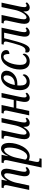

<svg xmlns="http://www.w3.org/2000/svg" viewBox="1427 -2013 826 3720"><g transform="rotate(-90 1840.0 -153.0)"><path d="M366 10C409 10 443 -19 465 -45L448 -71C430 -55 417 -50 402 -50C381 -50 372 -67 372 -95C372 -119 378 -155 385 -190L413 -323C424 -373 432 -414 432 -442C432 -498 407 -546 347 -546C295 -546 244 -507 201 -431H197L218 -536H64L55 -495H62C92 -495 114 -488 114 -455C114 -446 113 -436 110 -423L20 0H106L161 -257C180 -348 251 -484 307 -484C334 -484 343 -462 343 -430C343 -395 336 -360 324 -305L298 -185C285 -126 285 -98 285 -80C285 -33 308 10 366 10Z M454 240H624L633 199H610C583 199 562 193 562 158C562 141 566 119 571 95L584 35C587 22 591 2 593 -11C614 3 642 10 672 10C832 10 931 -222 931 -386C931 -482 899 -546 823 -546C765 -546 714 -497 677 -410H674L701 -536H549L540 -495H547C577 -495 599 -488 599 -455C599 -446 598 -436 595 -423ZM668 -38C643 -38 618 -51 607 -75L644 -250C670 -373 741 -486 793 -486C823 -486 841 -454 841 -381C841 -256 775 -38 668 -38Z M1087 10C1141 10 1190 -25 1240 -110H1244C1243 -100 1243 -92 1243 -85C1243 -26 1266 10 1321 10C1364 10 1398 -19 1420 -45L1403 -71C1385 -55 1372 -50 1357 -50C1336 -50 1327 -67 1327 -95C1327 -119 1332 -155 1340 -190L1414 -536H1328L1273 -279C1251 -174 1187 -52 1127 -52C1100 -52 1091 -80 1091 -104C1091 -136 1098 -174 1110 -231L1175 -536H1019L1010 -495H1017C1047 -495 1069 -488 1069 -455C1069 -446 1068 -436 1065 -423L1020 -213C1012 -176 1003 -129 1003 -94C1003 -36 1028 10 1087 10Z M1806 10C1849 10 1883 -19 1905 -45L1888 -71C1870 -55 1857 -50 1842 -50C1821 -50 1812 -67 1812 -95C1812 -119 1817 -155 1825 -190L1899 -536H1813L1763 -300H1615L1665 -536H1509L1500 -495H1507C1537 -495 1559 -488 1559 -455C1559 -446 1558 -436 1555 -423L1465 0H1551L1604 -250H1752L1738 -185C1725 -126 1725 -98 1725 -80C1725 -33 1748 10 1806 10Z M2110 10C2210 10 2260 -57 2260 -100C2260 -112 2255 -121 2245 -127C2219 -85 2177 -50 2125 -50C2067 -50 2043 -97 2043 -180C2043 -196 2044 -213 2046 -230H2082C2227 -230 2330 -333 2330 -440C2330 -506 2285 -546 2210 -546C2043 -546 1953 -341 1953 -180C1953 -60 2008 10 2110 10ZM2053 -280C2075 -395 2131 -498 2195 -498C2222 -498 2240 -477 2240 -440C2240 -348 2180 -280 2071 -280Z M2510 10C2610 10 2660 -57 2660 -100C2660 -112 2655 -121 2645 -127C2619 -85 2577 -50 2525 -50C2467 -50 2443 -100 2443 -175C2443 -318 2509 -498 2598 -498C2643 -498 2654 -464 2654 -384C2702 -384 2730 -405 2730 -444C2730 -501 2688 -546 2608 -546C2441 -546 2353 -332 2353 -180C2353 -60 2408 10 2510 10Z M2740 10C2805 10 2854 -75 2911 -296L2960 -486H3067L3003 -185C2990 -126 2990 -98 2990 -80C2990 -33 3013 10 3071 10C3114 10 3148 -19 3170 -45L3153 -71C3135 -55 3122 -50 3107 -50C3086 -50 3077 -67 3077 -95C3077 -119 3082 -155 3090 -190L3164 -536H2844L2835 -495H2843C2872 -495 2896 -489 2896 -456C2896 -447 2894 -436 2891 -423L2860 -305C2811 -118 2776 -72 2721 -72C2710 -72 2699 -74 2687 -77C2684 -66 2682 -55 2682 -44C2682 -6 2708 10 2740 10Z M3322 10C3376 10 3425 -25 3475 -110H3479C3478 -100 3478 -92 3478 -85C3478 -26 3501 10 3556 10C3599 10 3633 -19 3655 -45L3638 -71C3620 -55 3607 -50 3592 -50C3571 -50 3562 -67 3562 -95C3562 -119 3567 -155 3575 -190L3649 -536H3563L3508 -279C3486 -174 3422 -52 3362 -52C3335 -52 3326 -80 3326 -104C3326 -136 3333 -174 3345 -231L3410 -536H3254L3245 -495H3252C3282 -495 3304 -488 3304 -455C3304 -446 3303 -436 3300 -423L3255 -213C3247 -176 3238 -129 3238 -94C3238 -36 3263 10 3322 10Z"/></g></svg>

Font: Noto Serif ExtraCondensed
Style: Italic
Weight: 400
Width: 2
Italic angle: -12°
Designer: Monotype Design Team
Foundry: Monotype Imaging Inc.
Version: Version 2.014